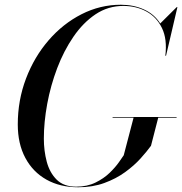

<svg xmlns="http://www.w3.org/2000/svg" viewBox="-20 -780 768 810"><path d="M455 -286.5H725V-283.5H647.5L617 -165Q600 -141.5 573 -111.5Q546 -81.5 507.8 -53.8Q469.5 -26 420.2 -8Q371 10 310 10Q233.5 10 176 -22.2Q118.5 -54.5 86.8 -114Q55 -173.5 55 -255Q55 -357.5 89.8 -448.8Q124.5 -540 185 -610Q245.5 -680 324 -720Q402.5 -760 490 -760Q543.5 -760 587.2 -740.2Q631 -720.5 656 -681L725.5 -750H728.5L680.5 -545H677.5Q686 -615 663.2 -661.8Q640.5 -708.5 597.2 -731.8Q554 -755 500 -755Q436 -755 383.2 -719.8Q330.5 -684.5 289.8 -625Q249 -565.5 221.2 -492.2Q193.5 -419 179.2 -341.8Q165 -264.5 165 -195Q165 -144 177.2 -97.8Q189.5 -51.5 219.2 -22Q249 7.5 301 7.5Q347.5 7.5 382.8 -9.8Q418 -27 442.5 -50.8Q467 -74.5 481.8 -95.8Q496.5 -117 502 -125L543.5 -283.5H455Z"/></svg>

Font: Bodoni* 72pt
Style: Italic
Weight: 400
Italic angle: -13°
Version: Version 2.3